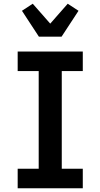

<svg xmlns="http://www.w3.org/2000/svg" viewBox="-20 -1012 540 1032"><path d="M75 0V-105H188V-630H75V-735H425V-630H312V-105H425V0ZM189 -815 98 -954 156 -992 250 -885 344 -992 402 -954 311 -815Z"/></svg>

Font: Iosevka Extrabold
Style: Regular
Weight: 800
Monospace: yes
Designer: Belleve Invis
Foundry: Belleve Invis
Version: Version 32.5.0; ttfautohint (v1.8.4)